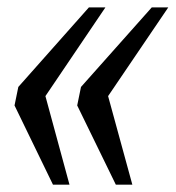

<svg xmlns="http://www.w3.org/2000/svg" viewBox="-20 -502 478 522"><path d="M189.9 -215.3 200.2 -265.6 392.6 -481.9H437.5L273.9 -240.7L339.8 0H294.9ZM19.5 -215.3 29.8 -265.6 221.7 -481.9H266.6L103.5 -240.7L168.9 0H124Z"/></svg>

Font: Charis SIL Afr
Style: Italic
Weight: 400
Italic angle: -11°
Foundry: SIL International
Version: Version 5.000